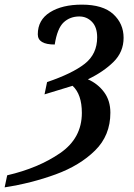

<svg xmlns="http://www.w3.org/2000/svg" viewBox="-106 -568 578 828"><path d="M-86 240Q30 222 134 184Q238 146 304 81Q370 16 370 -82Q370 -134 343 -170.5Q316 -207 273 -226Q340 -258 383.5 -301Q427 -344 427 -405Q427 -466 382.5 -507Q338 -548 247 -548Q162 -548 109.5 -515Q57 -482 57 -420Q57 -376 130 -376Q141 -446 168.5 -471.5Q196 -497 236 -497Q268 -497 290.5 -474Q313 -451 313 -407Q313 -335 259.5 -293Q206 -251 97 -214L86 -161L207 -198Q247 -161 247 -81Q247 28 153 92.5Q59 157 -75 188Z"/></svg>

Font: Noto Serif SemiCondensed Semi
Style: Italic
Weight: 600
Width: 4
Italic angle: -12°
Designer: Monotype Design Team
Foundry: Monotype Imaging Inc.
Version: Version 1.901